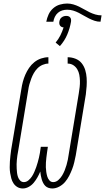

<svg xmlns="http://www.w3.org/2000/svg" viewBox="-20 -1059 595 1087"><path d="M276 8Q265 8 254.5 4.5Q244 1 236.5 -6.5Q229 -14 224 -24Q219 -34 216 -44.5Q213 -55 211 -66Q209 -77 208 -88Q201 -71 192 -55Q183 -39 171 -24.5Q159 -10 142.5 -1Q126 8 109 8Q92 8 78.5 0Q65 -8 56.5 -21Q48 -34 44 -49Q40 -64 37.5 -79.5Q35 -95 35 -111.5Q35 -128 36 -144.5Q37 -161 39 -177.5Q41 -194 43 -210L101 -555Q104 -576 109.5 -596.5Q115 -617 123.5 -636.5Q132 -656 144.5 -674.5Q157 -693 174.5 -707Q192 -721 213 -728Q234 -735 254 -735V-699Q238 -699 221.5 -692Q205 -685 192.5 -672.5Q180 -660 171.5 -645Q163 -630 157 -614Q151 -598 146.5 -582Q142 -566 140 -550L83 -205Q80 -192 78.5 -179.5Q77 -167 75.5 -154.5Q74 -142 74 -129.5Q74 -117 74.5 -104.5Q75 -92 76.5 -80Q78 -68 82 -56.5Q86 -45 94.5 -36.5Q103 -28 115 -28Q129 -28 141 -38Q153 -48 161 -60.5Q169 -73 174.5 -86Q180 -99 185 -112.5Q190 -126 193.5 -139.5Q197 -153 200.5 -166.5Q204 -180 206 -193.5Q208 -207 210 -221L211 -228H251L250 -221Q248 -207 246 -193.5Q244 -180 242.5 -166.5Q241 -153 240 -139Q239 -125 239.5 -112Q240 -99 242 -85.5Q244 -72 247.5 -60Q251 -48 259.5 -38Q268 -28 281 -28Q297 -28 310 -39.5Q323 -51 331.5 -65Q340 -79 346 -94Q352 -109 356.5 -124.5Q361 -140 364 -155Q367 -170 369 -185L426 -530Q429 -548 431 -566Q433 -584 432.5 -601.5Q432 -619 429 -635.5Q426 -652 417.5 -666.5Q409 -681 395 -690Q381 -699 363 -699V-735Q386 -735 407.5 -726.5Q429 -718 442.5 -701Q456 -684 462.5 -662.5Q469 -641 470.5 -618Q472 -595 470.5 -571.5Q469 -548 466 -525L409 -180Q405 -160 400.5 -140.5Q396 -121 388.5 -101.5Q381 -82 371.5 -63.5Q362 -45 348.5 -29Q335 -13 315.5 -2.5Q296 8 276 8ZM242 -936Q246 -957 255 -977Q264 -997 281 -1012Q298 -1027 319 -1033Q340 -1039 360 -1039Q378 -1039 395 -1034Q412 -1029 427.5 -1021.5Q443 -1014 457.5 -1005.5Q472 -997 487.5 -989.5Q503 -982 520 -977Q537 -972 555 -972L549 -936Q531 -936 515 -941.5Q499 -947 484 -954.5Q469 -962 454.5 -970.5Q440 -979 425.5 -986.5Q411 -994 394.5 -999Q378 -1004 360 -1004Q346 -1004 332.5 -1000Q319 -996 308 -986.5Q297 -977 290.5 -963.5Q284 -950 282 -936ZM319 -798 295 -818Q311 -837 322 -859Q333 -881 340 -904Q334 -904 329 -906.5Q324 -909 320.5 -913.5Q317 -918 316 -924Q315 -930 316 -936Q317 -943 320 -949.5Q323 -956 329 -960.5Q335 -965 341.5 -967Q348 -969 355 -969Q362 -969 367.5 -967Q373 -965 377 -960.5Q381 -956 382 -949.5Q383 -943 382 -936Q376 -900 361 -864Q346 -828 319 -798Z"/></svg>

Font: Iosevka Term Curly Extralight
Style: Italic
Weight: 200
Italic angle: -9°
Designer: Belleve Invis
Foundry: Belleve Invis
Version: Version 32.3.0